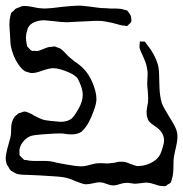

<svg xmlns="http://www.w3.org/2000/svg" viewBox="-21 -610 642 673"><path d="M587 -31Q587 1 582 16Q581 18 580 22.5Q579 27 578 29Q576 32 571 34.5Q566 37 564 39Q563 40 562 41Q561 42 559 42Q557 43 552.5 42.5Q548 42 546 42Q537 42 521 36Q507 31 494 30Q487 30 473 32Q457 34 451 34Q430 31 429 31H423Q417 31 407 33Q402 34 396.5 36Q391 38 386 39L377 40Q371 40 363 38Q359 37 352.5 34.5Q346 32 342 31Q334 29 327 29Q319 29 303 33Q299 34 292 35Q285 36 279 36Q268 35 241 24Q237 22 231 19.5Q225 17 218 15Q202 10 168 8Q110 4 76 3Q49 3 37 -1Q34 -2 30 -4.5Q26 -7 24 -8L17 -12Q13 -16 9 -24Q-1 -37 -1 -55Q-1 -71 10 -108Q16 -128 17 -136Q18 -144 18 -157Q18 -170 20.5 -180Q23 -190 29 -199Q30 -201 32 -202.5Q34 -204 36 -206L44 -213L52 -215Q54 -216 58.5 -217.5Q63 -219 66 -219Q68 -219 77 -216Q90 -211 100 -204Q120 -194 126 -192Q136 -188 158 -186Q188 -183 191 -183Q216 -183 231 -195Q239 -203 246 -215Q253 -227 255 -230Q269 -255 269 -278Q269 -297 257 -323L251 -335Q242 -347 221 -356Q187 -371 165 -371Q153 -371 129 -363Q103 -353 88 -354Q86 -354 77 -357L67 -360Q55 -367 43 -385Q23 -414 16 -454L14 -490Q12 -514 12 -527Q12 -540 15 -553Q16 -555 16.5 -558.5Q17 -562 18 -564Q20 -568 27 -572Q30 -577 35 -580Q37 -581 45 -584L55 -588Q59 -589 66 -589Q77 -589 97 -585Q113 -581 122 -581Q137 -579 164 -582Q191 -585 197 -586Q237 -590 249 -590Q263 -591 293 -587L315 -584Q334 -581 355 -581Q360 -580 370 -580Q373 -580 387.5 -580Q402 -580 414 -576Q424 -574 426 -572L433 -562Q438 -556 439 -547Q439 -545 439.5 -540.5Q440 -536 439 -534Q438 -531 434 -527.5Q430 -524 429 -523Q425 -519 425 -519Q424 -518 421 -519Q418 -520 417 -520Q408 -520 398 -523Q372 -531 346 -535Q338 -537 316 -537Q311 -537 251 -534L214 -532Q197 -532 165 -536L134 -539Q116 -539 100 -532.5Q84 -526 77 -512Q76 -510 73 -499Q70 -489 70 -478Q70 -471 72 -459L74 -448Q75 -446 77.5 -444Q80 -442 81 -440Q87 -433 89 -433Q91 -431 95 -431.5Q99 -432 101 -432Q103 -431 109 -431Q117 -432 130.5 -438Q144 -444 150 -445Q154 -446 162 -446Q167 -448 171 -447Q173 -447 179 -444Q187 -442 190 -440Q198 -435 207.5 -424.5Q217 -414 224 -408Q239 -396 240 -395Q261 -381 272 -369Q291 -350 304 -318.5Q317 -287 317 -262Q317 -256 315 -246Q310 -225 299 -200Q298 -197 290 -181.5Q282 -166 271 -155Q270 -154 268 -151.5Q266 -149 264 -148Q251 -139 231 -139Q221 -139 213 -140Q205 -141 199 -142Q175 -143 127 -139Q98 -137 86 -133Q69 -126 57.5 -110Q46 -94 47 -77Q48 -74 47.5 -71Q47 -68 48 -65Q48 -65 56 -57Q63 -50 63 -50Q64 -49 71 -49Q83 -46 95 -46H124Q144 -46 153 -45Q167 -43 181 -39Q188 -38 217 -32.5Q246 -27 265 -27Q275 -27 288 -30.5Q301 -34 309 -36Q317 -38 331 -38Q346 -38 353 -37Q360 -37 374 -39Q378 -39 384.5 -40.5Q391 -42 395 -43H410Q419 -43 437 -35Q454 -29 459 -28H463Q470 -28 482 -30Q498 -33 513.5 -42Q529 -51 537 -63Q543 -71 550 -96Q554 -108 554 -118Q554 -131 547.5 -142.5Q541 -154 530 -162Q525 -166 514 -173.5Q503 -181 498 -190Q493 -203 493 -211Q492 -220 494.5 -233Q497 -246 498 -253Q499 -266 497 -291Q495 -309 495 -318Q495 -326 496 -339Q497 -352 496 -361Q496 -363 493 -378Q491 -389 479 -416Q475 -423 469 -439Q468 -442 468 -447Q468 -455 469 -459Q469 -460 469 -462Q469 -464 470 -465Q471 -466 472.5 -465Q474 -464 475 -464Q477 -464 481 -464.5Q485 -465 486 -464Q489 -462 491 -458.5Q493 -455 495 -453Q522 -419 532 -385Q537 -369 537 -336Q537 -331 538 -302.5Q539 -274 546 -249Q551 -235 572 -201Q593 -168 597 -155Q601 -144 601 -131Q601 -114 593 -82Q589 -64 588 -55Q587 -47 587 -31Z"/></svg>

Font: Rubik-Burned
Style: Regular
Weight: 400
Designer: NaN (generative design), Hubert & Fischer (Rubik source font outlines)
Foundry: NaN, Hubert & Fischer
Version: Version 1.000